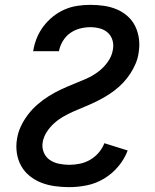

<svg xmlns="http://www.w3.org/2000/svg" viewBox="-20 -763 640 791"><path d="M265 8Q236 8 206.5 4Q177 0 151 -10Q125 -20 103 -37.5Q81 -55 67.5 -79Q54 -103 49.5 -132Q45 -161 50 -190Q54 -217 66 -242.5Q78 -268 95.5 -291Q113 -314 135 -333Q157 -352 181 -367Q205 -382 230.5 -394Q256 -406 282.5 -416.5Q309 -427 335 -438.5Q361 -450 384 -467Q407 -484 424 -508Q441 -532 445 -558Q449 -578 443.5 -597Q438 -616 424 -628.5Q410 -641 391 -646Q372 -651 352 -651Q331 -651 309.5 -645.5Q288 -640 269.5 -627Q251 -614 239 -594Q227 -574 223 -553Q223 -553 223 -552.5Q223 -552 223 -552H116Q116 -553 116.5 -553.5Q117 -554 117 -554Q121 -580 131.5 -606Q142 -632 159 -654.5Q176 -677 198.5 -695Q221 -713 246.5 -724Q272 -735 299 -739Q326 -743 352 -743Q381 -743 408.5 -739Q436 -735 461 -724.5Q486 -714 506 -696Q526 -678 537.5 -654Q549 -630 552.5 -602Q556 -574 551 -545Q548 -523 539 -501.5Q530 -480 517 -460Q504 -440 487.5 -422.5Q471 -405 452 -390.5Q433 -376 412.5 -364Q392 -352 371 -342Q350 -332 328 -323Q306 -314 284.5 -304.5Q263 -295 242.5 -283.5Q222 -272 204 -256Q186 -240 173 -220Q160 -200 156 -178Q152 -156 160 -136Q168 -116 184.5 -104.5Q201 -93 222.5 -88.5Q244 -84 265 -84Q287 -84 309 -88.5Q331 -93 351 -104.5Q371 -116 386.5 -134Q402 -152 410 -173L506 -143Q493 -108 467.5 -77.5Q442 -47 408.5 -27Q375 -7 338 0.5Q301 8 265 8Z"/></svg>

Font: Iosevka SS04 Semibold Extended
Style: Italic
Weight: 600
Width: 7
Italic angle: -9°
Monospace: yes
Designer: Belleve Invis
Foundry: Belleve Invis
Version: Version 19.0.0; ttfautohint (v1.8.4)